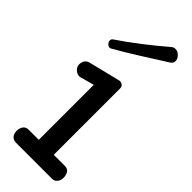

<svg xmlns="http://www.w3.org/2000/svg" viewBox="-275 -877 907 907"><g transform="rotate(45 178.5 -423.0)"><path d="M16.1 0ZM286.6 -846.2Q301.8 -846.2 314.7 -833.3Q327.6 -820.3 327.6 -805.2Q327.6 -798.8 324.5 -793.2Q321.3 -787.6 314.9 -783.2Q257.3 -747.1 194.3 -707Q131.3 -667 71.8 -633.3Q69.3 -631.8 66.9 -630.9Q64.5 -629.9 62.5 -629.9Q53.2 -629.9 45.9 -637.9Q38.6 -646 38.6 -655.3Q38.6 -660.2 40.8 -663.8Q43 -667.5 46.9 -669.9Q101.6 -706.5 159.4 -751.5Q217.3 -796.4 266.6 -838.9Q270.5 -842.3 275.6 -844.2Q280.8 -846.2 286.6 -846.2ZM29.3 -42Q29.3 -60.1 38.3 -73Q47.4 -85.9 66.4 -85.9H133.3V-453.1L63 -434.1Q62 -433.6 60.3 -433.3Q58.6 -433.1 56.2 -433.1Q41.5 -433.1 28.8 -445.1Q16.1 -457 16.1 -472.2Q16.1 -487.8 23.4 -498.8Q30.8 -509.8 44.4 -513.2L200.2 -551.8Q201.7 -552.2 203.6 -552.7Q205.6 -553.2 208 -553.2Q218.8 -553.2 226.1 -546.9Q233.4 -540.5 233.4 -529.8V-85.9H308.1Q326.7 -85.9 335 -72.5Q343.3 -59.1 343.3 -41Q343.3 -24.9 333.7 -12.5Q324.2 0 307.1 0H69.3Q48.8 0 39.1 -11.7Q29.3 -23.4 29.3 -42Z"/></g></svg>

Font: Cutive
Style: Regular
Weight: 400
Designer: Vernon Adams
Version: Version 1.002